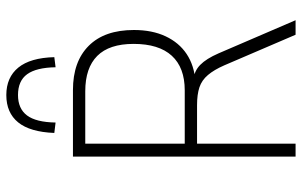

<svg xmlns="http://www.w3.org/2000/svg" viewBox="-194 -762 956 608"><g transform="rotate(-90 284.0 -458.0)"><path d="M92 0V-705H303Q393 -705 443 -655Q493 -605 493 -512Q493 -454 473 -411.5Q453 -369 417 -345Q381 -321 330 -317L331 -324L337 -323Q363 -321 382.5 -302Q402 -283 419 -244L524 0H478L381 -226Q367 -258 350.5 -277.5Q334 -297 311.5 -304.5Q289 -312 255 -312H133V0ZM133 -351H302Q374 -351 411.5 -392Q449 -433 449 -513Q449 -590 411 -628Q373 -666 299 -666H133ZM200 -760 167 -764Q170 -841 200.5 -878.5Q231 -916 287 -916Q343 -916 374 -878Q405 -840 407 -764L375 -760Q374 -821 353 -850Q332 -879 287 -879Q244 -879 222.5 -850.5Q201 -822 200 -760Z"/></g></svg>

Font: Nunito Sans 10pt Condensed ExtraLight
Style: Regular
Weight: 250
Width: 3
Designer: Vernon Adams
Foundry: Vernon Adams
Version: Version 3.101;gftools[0.9.27]